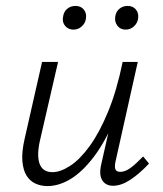

<svg xmlns="http://www.w3.org/2000/svg" viewBox="-20 -622 549 648"><path d="M140 6Q118 6 99.5 -2.5Q81 -11 69.5 -29.5Q58 -48 55.5 -78.5Q53 -109 63 -153L122 -413H176L117 -157Q103 -101 113 -71Q123 -41 157 -41Q184 -41 217 -62.5Q250 -84 283 -129.5Q316 -175 345 -245.5Q374 -316 394 -413H426Q402 -302 368.5 -222.5Q335 -143 296.5 -92.5Q258 -42 218.5 -18Q179 6 140 6ZM361 5Q345 5 334 -3.5Q323 -12 319.5 -28Q316 -44 322 -69L400 -413H445L371 -82Q366 -62 369 -52Q372 -42 386 -42Q403 -42 421.5 -56Q440 -70 463 -94L483 -70Q450 -35 419.5 -15Q389 5 361 5ZM228 -522Q210 -522 199.5 -535Q189 -548 193 -566Q195 -582 206.5 -592Q218 -602 235 -602Q253 -602 263 -589.5Q273 -577 270 -559Q268 -544 256 -533Q244 -522 228 -522ZM404 -522Q386 -522 376 -535.5Q366 -549 369 -566Q371 -582 382.5 -592Q394 -602 411 -602Q429 -602 439 -589.5Q449 -577 446 -559Q444 -544 432 -533Q420 -522 404 -522Z"/></svg>

Font: Ysabeau Office Light
Style: Italic
Weight: 300
Italic angle: -12°
Designer: Christian Thalmann (Catharsis Fonts)
Version: Version 2.001;gftools[0.9.30]; featfreeze: tnum,lnum,ss02